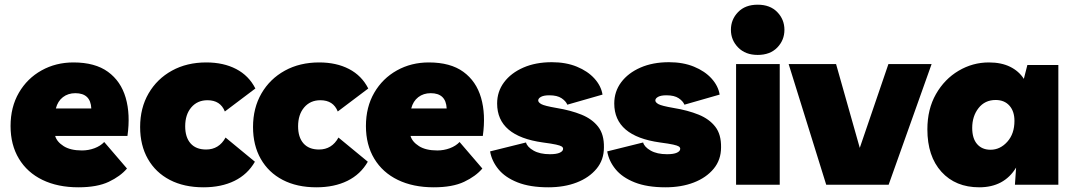

<svg xmlns="http://www.w3.org/2000/svg" viewBox="-20 -787 4581 818"><path d="M314 11Q226 11 161 -20.5Q96 -52 60.5 -111Q25 -170 25 -250Q25 -331 60.5 -392Q96 -453 157 -487Q218 -521 293 -521Q385 -521 440 -481Q495 -441 515.5 -370.5Q536 -300 523 -208H215Q222 -183 251 -164.5Q280 -146 329 -146Q357 -146 382.5 -155.5Q408 -165 424 -182L521 -69Q493 -36 443.5 -12.5Q394 11 314 11ZM301 -390Q270 -390 248 -373Q226 -356 218 -325H369Q366 -390 301 -390Z M847 11Q764 11 703.5 -20.5Q643 -52 610 -110Q577 -168 577 -246Q577 -327 613 -389Q649 -451 712.5 -486Q776 -521 859 -521Q932 -521 986 -493Q1040 -465 1068 -410L938 -312Q919 -360 864 -360Q821 -360 795 -329.5Q769 -299 769 -249Q769 -202 792 -176Q815 -150 858 -150Q913 -150 941 -201L1066 -98Q1035 -44 979 -16.5Q923 11 847 11Z M1328 11Q1245 11 1184.5 -20.5Q1124 -52 1091 -110Q1058 -168 1058 -246Q1058 -327 1094 -389Q1130 -451 1193.5 -486Q1257 -521 1340 -521Q1413 -521 1467 -493Q1521 -465 1549 -410L1419 -312Q1400 -360 1345 -360Q1302 -360 1276 -329.5Q1250 -299 1250 -249Q1250 -202 1273 -176Q1296 -150 1339 -150Q1394 -150 1422 -201L1547 -98Q1516 -44 1460 -16.5Q1404 11 1328 11Z M1828 11Q1740 11 1675 -20.5Q1610 -52 1574.5 -111Q1539 -170 1539 -250Q1539 -331 1574.5 -392Q1610 -453 1671 -487Q1732 -521 1807 -521Q1899 -521 1954 -481Q2009 -441 2029.5 -370.5Q2050 -300 2037 -208H1729Q1736 -183 1765 -164.5Q1794 -146 1843 -146Q1871 -146 1896.5 -155.5Q1922 -165 1938 -182L2035 -69Q2007 -36 1957.5 -12.5Q1908 11 1828 11ZM1815 -390Q1784 -390 1762 -373Q1740 -356 1732 -325H1883Q1880 -390 1815 -390Z M2316 11Q2238 11 2185 -10Q2132 -31 2103.5 -66Q2075 -101 2068 -142L2221 -180Q2226 -161 2253 -145.5Q2280 -130 2323 -130Q2351 -130 2365 -136.5Q2379 -143 2379 -153Q2379 -159 2373 -163Q2367 -167 2349 -171Q2331 -175 2293 -180Q2098 -207 2098 -346Q2098 -397 2127.5 -436.5Q2157 -476 2209.5 -499Q2262 -522 2331 -522Q2391 -522 2437.5 -503Q2484 -484 2512.5 -452.5Q2541 -421 2547 -384L2397 -341Q2391 -356 2372.5 -368.5Q2354 -381 2320 -381Q2297 -381 2285 -374.5Q2273 -368 2273 -359Q2273 -351 2286 -343.5Q2299 -336 2351 -327Q2412 -317 2457.5 -298.5Q2503 -280 2528.5 -247Q2554 -214 2553 -159Q2553 -106 2521.5 -68Q2490 -30 2437 -9.5Q2384 11 2316 11Z M2815 11Q2737 11 2684 -10Q2631 -31 2602.5 -66Q2574 -101 2567 -142L2720 -180Q2725 -161 2752 -145.5Q2779 -130 2822 -130Q2850 -130 2864 -136.5Q2878 -143 2878 -153Q2878 -159 2872 -163Q2866 -167 2848 -171Q2830 -175 2792 -180Q2597 -207 2597 -346Q2597 -397 2626.5 -436.5Q2656 -476 2708.5 -499Q2761 -522 2830 -522Q2890 -522 2936.5 -503Q2983 -484 3011.5 -452.5Q3040 -421 3046 -384L2896 -341Q2890 -356 2871.5 -368.5Q2853 -381 2819 -381Q2796 -381 2784 -374.5Q2772 -368 2772 -359Q2772 -351 2785 -343.5Q2798 -336 2850 -327Q2911 -317 2956.5 -298.5Q3002 -280 3027.5 -247Q3053 -214 3052 -159Q3052 -106 3020.5 -68Q2989 -30 2936 -9.5Q2883 11 2815 11Z M3302 -514V0H3116V-514ZM3208 -553Q3156 -553 3125 -584.5Q3094 -616 3094 -660Q3094 -704 3124.5 -735.5Q3155 -767 3208 -767Q3261 -767 3291.5 -735.5Q3322 -704 3322 -660Q3322 -616 3291.5 -584.5Q3261 -553 3208 -553Z M3765 -514H3949L3766 0H3500L3340 -514H3542L3643 -157Z M4489 -510V0H4304L4309 -73Q4258 11 4152 11Q4051 11 3991 -55Q3931 -121 3931 -236Q3931 -322 3967.5 -386Q4004 -450 4064 -485.5Q4124 -521 4193 -521Q4246 -521 4283.5 -502.5Q4321 -484 4342 -451L4357 -510ZM4222 -361Q4176 -361 4149 -326.5Q4122 -292 4122 -242Q4122 -197 4143 -173Q4164 -149 4200 -149Q4241 -149 4271.5 -183Q4302 -217 4302 -272Q4302 -313 4280.5 -337Q4259 -361 4222 -361Z"/></svg>

Font: Livvic Black
Style: Regular
Weight: 900
Designer: Jacques Le Bailly, Baron von Fonthausen
Version: Version 1.001; ttfautohint (v1.8.2)